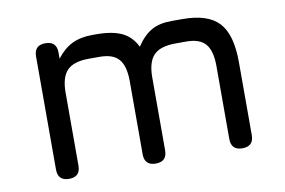

<svg xmlns="http://www.w3.org/2000/svg" viewBox="-60 -607 1050 707"><g transform="rotate(-10 465.0 -253.5)"><path d="M659 -507Q753.5 -507 794.8 -462.5Q836 -418 836 -315V-42Q836 0 794 0Q752 0 752 -42V-315Q752 -372 730.2 -397.5Q708.5 -423 659 -423H618Q561 -423 536.5 -397.5Q512 -372 512 -315V-42Q512 0 470 0Q428 0 428 -42V-315Q428 -372 406.2 -397.5Q384.5 -423 335 -423H294Q237 -423 212.5 -397.5Q188 -372 188 -315V-42Q188 0 146 0Q104 0 104 -42V-465Q104 -507 146 -507Q188 -507 188 -465V-442Q214.5 -476.5 246.2 -491.8Q278 -507 322 -507H335Q397 -507 432.5 -489.8Q468 -472.5 486.5 -434Q513 -473.5 542.8 -490.2Q572.5 -507 618 -507Z"/></g></svg>

Font: Jura Light
Style: Bold
Weight: 700
Version: Version 5.104